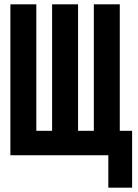

<svg xmlns="http://www.w3.org/2000/svg" viewBox="-20 -718 640 888"><path d="M481 0H28V-698H148V-113H221V-698H341V-113H414V-698H534V-113H591V150H481Z"/></svg>

Font: iA Writer Mono V
Style: Regular
Weight: 400
Designer: Mike Abbink, Paul van der Laan, Pieter van Rosmalen
Foundry: Bold Monday
Version: Version 2.000